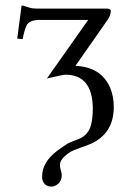

<svg xmlns="http://www.w3.org/2000/svg" viewBox="-20 -461 488 712"><path d="M259.8 -216.8Q356.4 -212.4 389.2 -133.8Q401.9 -102.5 401.9 -64Q401.9 34.7 315.4 72.8Q302.2 78.6 277.8 86.9Q250 96.7 241.2 102.1Q202.6 127 202.1 150.9Q202.1 159.2 206.1 172.4Q209 183.1 209 188Q209 216.8 183.1 228.5Q176.8 231 171.9 231Q145.5 231 137.7 207Q135.7 200.7 136.2 193.8Q136.2 141.6 189.5 100.1Q205.1 88.4 230 71.8Q233.9 68.8 272.5 54.2Q308.1 40 317.9 1Q323.7 -22.5 324.2 -56.2Q324.2 -168 246.1 -182.1Q234.9 -184.1 224.1 -184.1Q213.9 -184.1 153.8 -169.9L307.1 -387.2H128.9Q92.3 -387.2 81.1 -370.6Q71.3 -355.5 64 -315.9L43.9 -317.9L60.1 -440.9Q69.3 -439.5 92.8 -431.6Q101.6 -429.2 115.2 -429.2H377Q390.1 -428.2 391.1 -420.9Q390.1 -403.3 378.9 -387.2Z"/></svg>

Font: Linux Biolinum Capitals O
Style: Small Caps
Weight: 400
Designer: Philipp H. Poll
Foundry: Philipp H. Poll
Version: Version 1.0.4